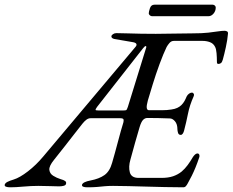

<svg xmlns="http://www.w3.org/2000/svg" viewBox="-82 -792 990 817"><path d="M-38 5Q-50 5 -56.5 2.5Q-63 0 -62 -6Q-60 -13 -50.5 -18Q-41 -23 -24 -28Q2 -36 37 -63Q72 -90 102 -126L495 -593Q501 -600 498 -605.5Q495 -611 481 -613L405 -626Q392 -629 392 -637Q392 -642 398.5 -646.5Q405 -651 413 -651Q433 -651 460 -650Q487 -649 518.5 -648.5Q550 -648 581 -648Q616 -648 656.5 -649Q697 -650 735 -650Q778 -650 804 -653Q830 -656 846 -658.5Q862 -661 874 -661Q879 -661 884 -658.5Q889 -656 888 -648Q886 -623 879 -591Q872 -559 866 -538Q863 -527 858 -523.5Q853 -520 848 -520Q843 -520 842 -522.5Q841 -525 841 -530Q841 -547 839.5 -565.5Q838 -584 833 -593Q826 -607 811.5 -612.5Q797 -618 780 -618H658Q647 -618 639.5 -609.5Q632 -601 627 -592Q613 -563 597 -519.5Q581 -476 568 -433.5Q555 -391 547 -364Q541 -342 542.5 -332.5Q544 -323 552 -323Q586 -323 607.5 -323Q629 -323 647 -326Q662 -328 672.5 -333Q683 -338 690 -345Q698 -353 703 -362Q708 -371 712 -381Q716 -389 722.5 -393.5Q729 -398 735 -398Q739 -398 742 -393.5Q745 -389 742 -382Q725 -344 718 -308.5Q711 -273 701 -235Q699 -228 695.5 -223Q692 -218 687 -218Q678 -218 675.5 -227Q673 -236 673 -241Q673 -264 662.5 -276Q652 -288 641 -288Q613 -289 592 -289.5Q571 -290 545 -290Q535 -290 527 -282Q519 -274 512 -251Q501 -215 493 -185.5Q485 -156 473 -113Q464 -82 470.5 -58.5Q477 -35 508 -35H605Q634 -35 654.5 -42Q675 -49 691 -62Q705 -74 716.5 -89.5Q728 -105 739 -124Q743 -130 748 -134.5Q753 -139 758 -139Q764 -139 766 -133.5Q768 -128 766 -123Q758 -99 750 -79.5Q742 -60 734 -44Q726 -28 717 -12Q714 -6 709.5 -0.5Q705 5 698 5Q659 5 619 4Q579 3 540 2Q501 1 465.5 0Q430 -1 399 -1Q378 -1 363 0.5Q348 2 331.5 3.5Q315 5 290 5Q278 5 272 2.5Q266 0 267 -6Q271 -18 303 -24Q340 -31 362.5 -47Q385 -63 395 -99Q407 -140 420 -189.5Q433 -239 443 -271Q445 -279 443.5 -284Q442 -289 428 -289H304Q294 -289 285.5 -282.5Q277 -276 269 -266Q251 -243 232.5 -219.5Q214 -196 193.5 -169.5Q173 -143 148 -112Q126 -85 128 -69Q130 -53 144.5 -44Q159 -35 175 -30Q190 -26 195.5 -21.5Q201 -17 199 -10Q198 -4 189.5 -1.5Q181 1 169 1Q156 1 131.5 0Q107 -1 81 -1Q50 -1 17.5 2Q-15 5 -38 5ZM337 -322H443Q454 -322 456 -324Q458 -326 462 -337L539 -586Q541 -591 540.5 -593.5Q540 -596 538 -596Q534 -596 527 -587L331 -337Q324 -327 324.5 -324.5Q325 -322 337 -322ZM565 -723Q560 -723 555.5 -727Q551 -731 551 -735Q551 -742 556 -757Q561 -772 575 -772H823Q828 -772 832 -768.5Q836 -765 836 -760Q836 -745 826.5 -734Q817 -723 805 -723Z"/></svg>

Font: EB Garamond
Style: Italic
Weight: 400
Italic angle: -17.2°
Designer: Georg Duffner and Octavio Pardo
Foundry: Georg Duffner
Version: Version 1.001